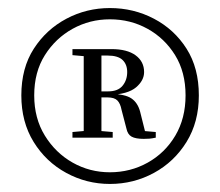

<svg xmlns="http://www.w3.org/2000/svg" viewBox="-20 -801 547 477"><path d="M367 -473V-459Q357 -457 351.5 -456.5Q346 -456 337 -456Q317 -456 307 -461.5Q297 -467 294 -482L282 -528Q279 -544 271.5 -551.5Q264 -559 247 -559H210V-574H249Q273 -574 284.5 -588Q296 -602 296 -622Q296 -641 284.5 -652Q273 -663 247 -663H210V-679H257Q296 -679 317 -663.5Q338 -648 338 -622Q338 -601 318 -584Q298 -567 252 -565L255 -568Q291 -567 306.5 -556.5Q322 -546 328 -524L343 -464L321 -477ZM205 -477H213L260 -473V-459H160V-473ZM205 -660 160 -664V-679H210V-663ZM65 -564Q65 -507 91.5 -464Q118 -421 160.5 -397Q203 -373 253 -373Q304 -373 347 -397Q390 -421 415.5 -464Q441 -507 441 -564Q441 -622 415 -664Q389 -706 346.5 -729.5Q304 -753 253 -753Q203 -753 160.5 -729.5Q118 -706 91.5 -664Q65 -622 65 -564ZM188 -459V-679H232V-459ZM33 -564Q33 -632 64 -680Q95 -728 145 -754.5Q195 -781 253 -781Q312 -781 362.5 -754.5Q413 -728 443.5 -680Q474 -632 474 -564Q474 -498 443.5 -448.5Q413 -399 362.5 -371.5Q312 -344 253 -344Q195 -344 144.5 -371.5Q94 -399 63.5 -448.5Q33 -498 33 -564Z"/></svg>

Font: Noto Serif SC ExtraLight Medium
Style: Regular
Weight: 500
Version: Version 2.002-H1;hotconv 1.1.0;makeotfexe 2.6.0